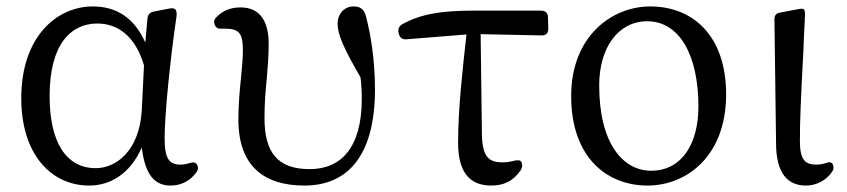

<svg xmlns="http://www.w3.org/2000/svg" viewBox="-20 -555 2628 596"><path d="M257 21C318 21 382 -11 420 -97C431 -10 461 21 510 21C543 21 570 6 589 -19C596 -29 596 -36 591 -45C586 -52 578 -52 566 -48C559 -46 551 -44 541 -44C505 -44 491 -62 491 -126C491 -198 508 -369 528 -505C529 -516 528 -522 524 -526C520 -530 513 -530 503 -528L457 -519C446 -517 439 -510 438 -499L431 -423C396 -502 339 -535 268 -535C157 -535 46 -442 46 -250C46 -78 137 21 257 21ZM134 -257C134 -419 201 -482 282 -482C342 -482 399 -447 427 -352L420 -211C412 -87 341 -33 277 -33C187 -33 134 -111 134 -257Z M925 21C1058 21 1144 -70 1144 -278C1144 -363 1132 -445 1115 -508C1112 -517 1109 -523 1101 -529C1094 -534 1086 -535 1076 -535C1051 -535 1028 -514 1028 -481C1028 -448 1046 -407 1099 -315C1102 -292 1103 -270 1103 -248C1103 -97 1039 -30 941 -30C841 -30 801 -83 801 -188C801 -233 804 -271 808 -310C811 -345 814 -381 814 -419C814 -489 787 -532 727 -532C695 -532 672 -522 652 -502C644 -494 643 -486 647 -477C651 -468 658 -465 670 -466C673 -466 676 -466 679 -466C723 -466 734 -451 734 -398C734 -374 731 -345 728 -312C724 -274 720 -230 720 -184C720 -38 801 21 925 21Z M1217 -454 1218 -450C1221 -438 1229 -432 1241 -433L1428 -448C1416 -339 1402 -219 1402 -112C1402 -14 1443 21 1505 21C1547 21 1574 5 1596 -26C1602 -35 1602 -43 1599 -51C1596 -58 1588 -59 1576 -56C1565 -53 1553 -51 1539 -51C1498 -51 1478 -68 1476 -134L1472 -449L1662 -445C1675 -445 1682 -452 1682 -466L1681 -502C1681 -515 1672 -522 1660 -522H1451C1347 -522 1286 -511 1229 -480C1219 -474 1215 -466 1217 -454Z M1990 21C2109 21 2234 -68 2234 -262C2234 -442 2133 -535 1998 -535C1879 -535 1753 -442 1753 -257C1753 -63 1867 21 1990 21ZM1840 -290C1840 -407 1899 -489 1989 -489C2088 -489 2148 -386 2148 -224C2148 -111 2098 -25 2001 -25C1915 -25 1840 -108 1840 -290Z M2482 21C2515 21 2546 4 2563 -22C2569 -30 2568 -38 2565 -45C2562 -52 2553 -53 2541 -48C2534 -46 2525 -44 2514 -44C2480 -44 2463 -58 2463 -117C2463 -181 2466 -250 2474 -401C2475 -427 2476 -456 2478 -488C2478 -494 2478 -501 2479 -507C2479 -518 2478 -523 2475 -526C2472 -529 2465 -528 2455 -526L2402 -516C2390 -514 2384 -508 2384 -495L2389 -111C2389 -14 2427 21 2482 21Z"/></svg>

Font: 寒蝉锦书宋 Text
Style: Regular
Weight: 400
Designer: 寒蝉锦书宋{Warren} 思源宋体{Ryoko NISHIZUKA 西塚涼子 (kana & ideographs); Frank Grießhammer (Latin, Greek & Cyrillic); Wenlong ZHANG 
Foundry: Adobe & ChillType
Version: Version 2.000;Glyphs 3.1.1 (3135)